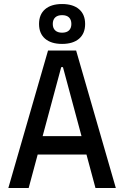

<svg xmlns="http://www.w3.org/2000/svg" viewBox="-20 -948 626 968"><path d="M22 0 222.2 -693.4H363.8L564 0H461.4L297.4 -609.4H288.6L124.5 0ZM114.7 -168.9V-261.7H466.3V-168.9ZM293 -726.6Q237.8 -726.6 207.3 -752.9Q176.8 -779.3 176.8 -827.1Q176.8 -875 207.3 -901.4Q237.8 -927.7 293 -927.7Q348.1 -927.7 378.7 -901.4Q409.2 -875 409.2 -827.1Q409.2 -779.3 378.7 -752.9Q348.1 -726.6 293 -726.6ZM293 -783.2Q315.9 -783.2 327.9 -794.7Q339.8 -806.2 339.8 -827.1Q339.8 -848.6 327.9 -860.1Q315.9 -871.6 293 -871.6Q270.5 -871.6 258.3 -860.1Q246.1 -848.6 246.1 -827.1Q246.1 -806.2 258.3 -794.7Q270.5 -783.2 293 -783.2Z"/></svg>

Font: Cascadia Code PL
Style: Regular
Weight: 400
Monospace: yes
Designer: Aaron Bell
Foundry: Saja Typeworks
Version: Version 2102.003